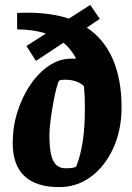

<svg xmlns="http://www.w3.org/2000/svg" viewBox="-20 -753 539 785"><path d="M222 12Q128 12 80 -33Q32 -78 32 -168Q32 -235 51.5 -296.5Q71 -358 104.5 -407Q138 -456 180.5 -484.5Q223 -513 269 -513Q277 -513 282.5 -513Q288 -513 291 -514Q280 -534 266.5 -551Q253 -568 239 -578L127 -504L88 -565L168 -616Q143 -624 112.5 -628.5Q82 -633 50 -633V-700Q64 -701 75.5 -701Q87 -701 95 -701Q141 -701 182.5 -695Q224 -689 262 -677L349 -733L388 -676L335 -640Q405 -594 441 -511.5Q477 -429 477 -314Q477 -222 443.5 -148Q410 -74 352.5 -31Q295 12 222 12ZM248 -65Q286 -65 292 -73Q301 -96 307.5 -121.5Q314 -147 318.5 -176.5Q323 -206 325 -240Q327 -274 327 -313Q327 -333 326.5 -350Q326 -367 323 -401Q308 -415 288.5 -421Q269 -427 249 -427Q233 -427 228.5 -426Q224 -425 223 -424Q218 -420 211 -393.5Q204 -367 197.5 -331Q191 -295 186.5 -259.5Q182 -224 182 -200Q182 -153 188.5 -123Q195 -93 209.5 -79Q224 -65 248 -65Z"/></svg>

Font: Faustina ExtraBold
Style: Italic
Weight: 800
Italic angle: -8°
Designer: Alfonso Garcia
Foundry: http://www.omnibus-type.com
Version: Version 1.200